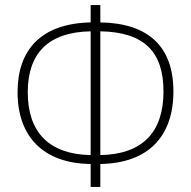

<svg xmlns="http://www.w3.org/2000/svg" viewBox="-20 -734 751 754"><path d="M336 0H374V-90C563 -93 661 -199 661 -375C661 -550 564 -643 374 -646V-714H336V-646C142 -642 49 -539 49 -372C49 -197 151 -92 336 -90ZM336 -125C173 -128 89 -214 89 -372C89 -523 168 -608 336 -611ZM374 -125V-611C546 -608 622 -531 622 -375C622 -215 540 -128 374 -125Z"/></svg>

Font: Noto Sans SemiCondensed ExtraLight
Style: Regular
Weight: 200
Width: 4
Designer: Monotype Design Team
Foundry: Monotype Imaging Inc.
Version: Version 2.013